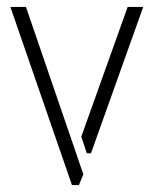

<svg xmlns="http://www.w3.org/2000/svg" viewBox="-20 -535 444 555"><path d="M188 0 10 -515H55L221 -31L208 0ZM231 -92 215 -140 349 -515H394L243 -92Z"/></svg>

Font: Stick No Bills ExtraLight
Style: Regular
Weight: 200
Designer: Kosala Senevirathne, Siva Puranthara, Lasantha Premarathna, Tharique Azeez
Foundry: mooniak
Version: Version 2.000